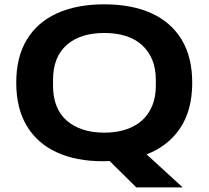

<svg xmlns="http://www.w3.org/2000/svg" viewBox="-20 -719 945 870"><path d="M597.7 130.2 476.7 10.6Q470 10.6 462.1 11.1Q454.2 11.6 445.9 11.6Q325.2 11.6 237 -28.9Q148.8 -69.3 101.2 -148.8Q53.6 -228.3 53.6 -344.2Q53.6 -460.6 101.7 -539.7Q149.7 -618.8 239.2 -659.1Q328.7 -699.4 452.2 -699.4Q576.9 -699.4 665.9 -659.1Q754.9 -618.8 802.9 -539.7Q851 -460.6 851 -344.2Q851 -220.4 796.8 -138.9Q742.7 -57.5 644.2 -19.4L808 130.2ZM452.2 -117.9Q505.9 -117.9 549.1 -131.8Q592.3 -145.8 622.6 -172.5Q652.9 -199.2 669.5 -239.2Q686.1 -279.2 686.1 -330V-357.6Q686.1 -409.5 669.5 -448.9Q652.9 -488.3 622.6 -515.5Q592.3 -542.7 549.1 -556.1Q505.9 -569.6 452.2 -569.6Q398.7 -569.6 356 -556.1Q313.3 -542.7 282.5 -515.5Q251.7 -488.3 236 -448.9Q220.3 -409.5 220.3 -357.6V-330Q220.3 -279.2 236 -239.2Q251.7 -199.2 282.5 -172.5Q313.3 -145.8 356 -131.8Q398.7 -117.9 452.2 -117.9Z"/></svg>

Font: Archivo SemiBold SemiExpanded
Style: Regular
Weight: 600
Width: 6
Version: Version 2.001